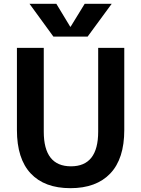

<svg xmlns="http://www.w3.org/2000/svg" viewBox="-20 -983 744 1013"><path d="M69.3 -296.9V-730.5H210.9V-288.1Q210.9 -105.5 354.5 -105.5Q498 -105.5 498 -288.1V-730.5H635.7V-296.9Q635.7 -145.5 562 -67.9Q488.3 9.8 351.6 9.8Q214.8 9.8 142.1 -67.9Q69.3 -145.5 69.3 -296.9ZM135.7 -962.9H277.3L350.6 -841.8H352.5L426.8 -962.9H569.3L442.4 -790H261.7Z"/></svg>

Font: GenEi M Gothic v2 Bold
Style: Regular
Weight: 700
Version: Version 2.0